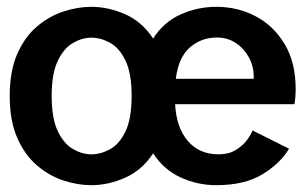

<svg xmlns="http://www.w3.org/2000/svg" viewBox="-20 -532 890 563"><path d="M248 11Q207.5 11 165.2 -3Q123 -17 87.5 -47.8Q52 -78.5 30.2 -128.5Q8.5 -178.5 8.5 -251Q8.5 -323 30.2 -373Q52 -423 87.5 -453.5Q123 -484 165.2 -498Q207.5 -512 248 -512Q297 -512 346.5 -490.5Q396 -469 429 -419Q459.5 -467 509.2 -489.5Q559 -512 614.5 -512Q677.5 -512 730.2 -484Q783 -456 815 -402.2Q847 -348.5 847 -270.5Q847 -260 846 -247.8Q845 -235.5 843.5 -226.5H493.5Q497 -158.5 530.5 -119Q564 -79.5 621 -79.5Q650 -79.5 670.2 -91.5Q690.5 -103.5 703 -119.8Q715.5 -136 720.5 -149.5L827.5 -96Q803 -54 750.5 -21.5Q698 11 614 11Q559 11 509.5 -11.8Q460 -34.5 429 -82.5Q396.5 -32.5 346.8 -10.8Q297 11 248 11ZM495.5 -301H724V-307.5Q724 -337.5 709.8 -363.8Q695.5 -390 671.2 -406Q647 -422 616.5 -422Q570 -422 536.8 -393Q503.5 -364 495.5 -301ZM248 -79.5Q276 -79.5 303.2 -94.8Q330.5 -110 348.2 -147.2Q366 -184.5 366 -251Q366 -316.5 348.2 -353.8Q330.5 -391 303.2 -406.2Q276 -421.5 248 -421.5Q221 -421.5 194.2 -406.2Q167.5 -391 149.5 -353.8Q131.5 -316.5 131.5 -251Q131.5 -184.5 149.5 -147.2Q167.5 -110 194.2 -94.8Q221 -79.5 248 -79.5Z"/></svg>

Font: Trispace Medium
Style: Regular
Weight: 500
Designer: Tyler Finck
Foundry: Etcetera Type Company
Version: Version 1.210; ttfautohint (v1.8.3)